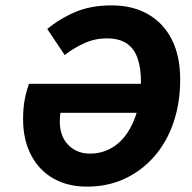

<svg xmlns="http://www.w3.org/2000/svg" viewBox="-20 -683 714 715"><path d="M304 12Q232 12 178.5 -18.5Q125 -49 95.5 -106Q66 -163 66 -239Q66 -277 71 -306.5Q76 -336 88 -371H538L516 -263H205Q195 -191 227.5 -151Q260 -111 315 -111Q357 -111 392 -130Q427 -149 452 -185Q477 -221 491 -269.5Q505 -318 505 -377Q505 -429 492.5 -465.5Q480 -502 452 -521Q424 -540 378 -540Q332 -540 291.5 -521Q251 -502 221 -478L156 -575Q203 -614 261 -638.5Q319 -663 396 -663Q473 -663 530.5 -630.5Q588 -598 619.5 -536.5Q651 -475 651 -387Q651 -301 626.5 -228Q602 -155 555 -101Q508 -47 444.5 -17.5Q381 12 304 12Z"/></svg>

Font: Source Sans 3 ExtraBold
Style: Italic
Weight: 800
Italic angle: -11°
Version: Version 3.052;hotconv 1.1.0;makeotfexe 2.6.0